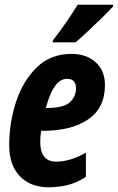

<svg xmlns="http://www.w3.org/2000/svg" viewBox="-20 -786 501 816"><path d="M301 -606Q317 -619 349 -649Q381 -679 413 -710Q445 -741 460 -758L461 -766H310Q267 -695 206 -616L203 -606ZM345 -34V-137Q278 -99 219 -99Q151 -99 151 -183Q151 -207 155 -230H164Q283 -230 354.5 -278.5Q426 -327 426 -424Q426 -486 386.5 -521.5Q347 -557 284 -557Q194 -557 135 -498.5Q76 -440 47.5 -351Q19 -262 19 -169Q19 -85 64 -37.5Q109 10 187 10Q228 10 267 0.5Q306 -9 345 -34ZM265 -451Q303 -451 303 -411Q303 -375 276.5 -351Q250 -327 178 -327H175Q207 -451 265 -451Z"/></svg>

Font: Noto Sans UI Condensed ExtraBold
Style: Italic
Weight: 800
Width: 3
Designer: Monotype Design Team
Foundry: Monotype Imaging Inc.
Version: 1.001